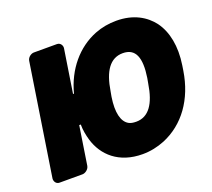

<svg xmlns="http://www.w3.org/2000/svg" viewBox="-133 -931 1269 1151"><g transform="rotate(-20 501.0 -355.0)"><path d="M990 -339 995 -371C1013 -488 993 -585 944 -652C898 -713 823 -758 714 -758C666 -758 621 -750 577 -733C455 -685 364 -576 327 -434H321L364 -711C366 -727 355 -748 332 -748H185C169 -748 146 -734 142 -711L32 0C30 16 40 38 63 38H210C226 38 250 23 254 0L292 -246H302C302 -210 309 -175 318 -144C350 -37 439 48 591 48C641 48 687 38 732 20C870 -37 963 -166 990 -339ZM621 -148C601 -148 585 -151 573 -158C533 -181 517 -242 532 -339L538 -372C557 -494 603 -562 684 -562C766 -562 791 -496 772 -372L766 -339C747 -216 701 -148 621 -148Z"/></g></svg>

Font: Asimov Print
Style: EIt
Weight: 500
Designer: Google
Version: Version 2.000980; 2014